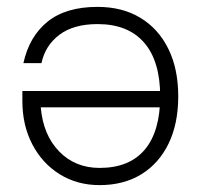

<svg xmlns="http://www.w3.org/2000/svg" viewBox="-20 -530 582 558"><path d="M498 -250Q498 -330 469.2 -388.2Q440.5 -446.5 388 -478.2Q335.5 -510 263.5 -510Q171.5 -510 118.2 -467Q65 -424 48 -346.5H100.5Q111.5 -398 152.8 -429Q194 -460 263.5 -460Q352 -460 398.8 -406.2Q445.5 -352.5 445.5 -250Q445.5 -148.5 400.8 -95.2Q356 -42 269.5 -42Q198.5 -42 152 -89.8Q105.5 -137.5 98.5 -218H454V-265.5H45V-236.5Q45 -166 73.8 -110.8Q102.5 -55.5 153.2 -23.8Q204 8 269.5 8Q339.5 8 390.8 -23.5Q442 -55 470 -112.8Q498 -170.5 498 -250Z"/></svg>

Font: Overused Grotesk Light
Style: Regular
Weight: 300
Designer: RandomMaerks
Version: Version 0.005